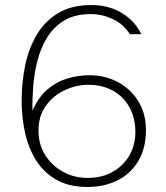

<svg xmlns="http://www.w3.org/2000/svg" viewBox="-20 -735 660 763"><path d="M328 8Q253 8 202.5 -21.5Q152 -51 122 -100Q92 -149 79 -210Q66 -271 66 -334Q66 -405 79.5 -472.5Q93 -540 125 -595Q157 -650 210.5 -682.5Q264 -715 343 -715Q387 -715 424.5 -702Q462 -689 492.5 -663Q523 -637 542 -599H496Q471 -639 428.5 -659Q386 -679 341 -679Q278 -679 236 -654Q194 -629 168 -587Q142 -545 129 -494.5Q116 -444 112 -392Q108 -340 109 -295Q133 -350 169.5 -380.5Q206 -411 249 -423.5Q292 -436 335 -436Q398 -436 449 -408.5Q500 -381 530 -332Q560 -283 560 -219Q560 -145 529 -94Q498 -43 445.5 -17.5Q393 8 328 8ZM327 -28Q386 -28 428.5 -52.5Q471 -77 494.5 -118Q518 -159 518 -210Q518 -266 494.5 -308.5Q471 -351 429 -374.5Q387 -398 331 -398Q283 -398 237 -376.5Q191 -355 161.5 -313.5Q132 -272 133 -212Q134 -158 161 -116.5Q188 -75 232 -51.5Q276 -28 327 -28Z"/></svg>

Font: Onest Thin
Style: Regular
Weight: 250
Designer: Dmitri Voloshin, Andrey Kudryavtsev
Foundry: Dmitri Voloshin, Andrey Kudryavtsev
Version: Version 1.000;gftools[0.9.33]